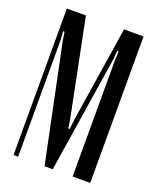

<svg xmlns="http://www.w3.org/2000/svg" viewBox="-132 -780 710 861"><g transform="rotate(20 223.5 -349.5)"><path d="M403 0H319V-558L321 -598H314L311 -558L224 0H185L69 -558L63 -598H56L59 -558V0H37V-699H128L221 -236L227 -196H234L238 -236L310 -699H403Z"/></g></svg>

Font: Moniqa SemBd Narrow Heading
Style: Regular
Weight: 600
Width: 4
Designer: Rajesh Rajput
Foundry: Rajesh Rajput
Version: Version 1.000